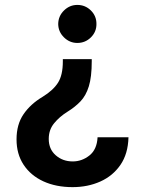

<svg xmlns="http://www.w3.org/2000/svg" viewBox="-20 -568 584 785"><path d="M355.1 -326.3V-317.1Q355.1 -253.2 343.2 -215Q331.3 -176.8 309.1 -153.6Q286.9 -130.3 255.3 -110.8Q223 -90.6 201.2 -63.9Q179.3 -37.3 179.3 0Q179.3 41.9 207.9 66.9Q236.5 92 277.3 92Q315 92 345.7 67.6Q376.4 43.3 378.9 -6.7H505.3Q503.6 60.7 472.5 106Q441.4 151.3 390.1 174.2Q338.8 197.1 276.6 197.1Q208.8 197.1 157.1 173.3Q105.5 149.5 76.5 105.6Q47.6 61.8 47.6 1.8Q47.6 -59.3 76.2 -101Q104.8 -142.8 153.8 -171.9Q197.1 -198.5 217 -229.6Q236.9 -260.7 236.9 -317.1V-326.3ZM296.2 -547.9Q328.5 -547.9 351.6 -525.2Q374.6 -502.5 374.3 -469.8Q374.6 -437.9 351.6 -415.1Q328.5 -392.4 296.2 -392.4Q264.9 -392.4 241.7 -415.1Q218.4 -437.9 218 -469.8Q218.4 -502.5 241.7 -525.2Q264.9 -547.9 296.2 -547.9Z"/></svg>

Font: Inter Zeller Semi Bold
Style: Regular
Weight: 600
Designer: Rasmus Andersson; Joe Bland
Foundry: zeller
Version: Version 3.015;git-dec3a8cb1